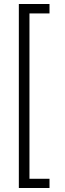

<svg xmlns="http://www.w3.org/2000/svg" viewBox="-20 -826 326 958"><path d="M227 -759H127V66H227V112H74V-806H227Z"/></svg>

Font: Fira Sans Condensed Light
Style: Regular
Weight: 300
Width: 3
Designer: bBox Type GmbH & Carrois Corporate GbR & Edenspiekermann AG
Foundry: bBox Type GmbH & Carrois Corporate GbR & Edenspiekermann AG
Version: Version 4.301